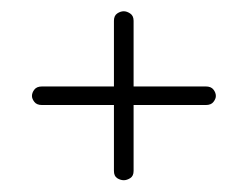

<svg xmlns="http://www.w3.org/2000/svg" viewBox="-20 -398 431 334"><path d="M195.3 -84.5Q189.5 -84.5 183.8 -88.1Q178.2 -91.8 178.2 -100.6V-215.3H53.2Q43.9 -215.3 39.8 -220.7Q35.6 -226.1 35.6 -231Q35.6 -236.8 39.8 -242.2Q43.9 -247.6 53.2 -247.6H178.2V-361.8Q178.2 -370.6 183.8 -374.5Q189.5 -378.4 195.3 -378.4Q200.7 -378.4 206.5 -374.5Q212.4 -370.6 212.4 -361.8V-247.6H337.9Q347.2 -247.6 351.3 -242.2Q355.5 -236.8 355.5 -231Q355.5 -226.1 351.3 -220.7Q347.2 -215.3 337.9 -215.3H212.4V-100.6Q212.4 -91.8 206.5 -88.1Q200.7 -84.5 195.3 -84.5Z"/></svg>

Font: Gruppo
Style: Regular
Weight: 400
Designer: Vernon Adams
Foundry: Vernon Adams
Version: Version 1.001; ttfautohint (v1.8.4.7-5d5b);gftools[0.9.28]